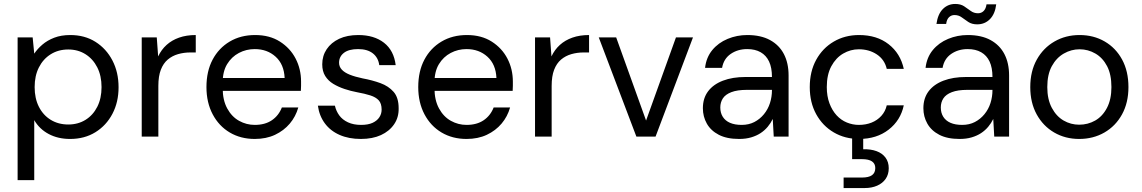

<svg xmlns="http://www.w3.org/2000/svg" viewBox="-20 -690 5770 970"><path d="M69 220V-501H145L153 -419Q169 -443 194 -464.5Q219 -486 254 -499.5Q289 -513 335 -513Q408 -513 462.5 -478.5Q517 -444 548 -384.5Q579 -325 579 -249Q579 -174 548 -115Q517 -56 462 -22Q407 12 334 12Q273 12 226 -13Q179 -38 153 -83V220ZM325 -61Q374 -61 412 -84.5Q450 -108 471.5 -150.5Q493 -193 493 -250Q493 -307 471.5 -349.5Q450 -392 412 -416Q374 -440 325 -440Q275 -440 236.5 -416Q198 -392 176.5 -349.5Q155 -307 155 -250Q155 -193 176.5 -150.5Q198 -108 236.5 -84.5Q275 -61 325 -61Z M696 0V-501H772L779 -405Q795 -439 821.5 -463Q848 -487 885 -500Q922 -513 969 -513V-425H942Q909 -425 879.5 -416.5Q850 -408 827.5 -389Q805 -370 792.5 -337.5Q780 -305 780 -256V0Z M1267 12Q1196 12 1141 -20.5Q1086 -53 1054.5 -112.5Q1023 -172 1023 -250Q1023 -330 1054 -388.5Q1085 -447 1140.5 -480Q1196 -513 1269 -513Q1342 -513 1394 -480Q1446 -447 1473.5 -394Q1501 -341 1501 -278Q1501 -268 1501 -256.5Q1501 -245 1500 -231H1086V-296H1418Q1415 -365 1372.5 -403.5Q1330 -442 1267 -442Q1224 -442 1187 -422.5Q1150 -403 1127.5 -366Q1105 -329 1105 -273V-245Q1105 -184 1128 -142Q1151 -100 1188 -79.5Q1225 -59 1267 -59Q1319 -59 1353.5 -82.5Q1388 -106 1404 -147H1487Q1474 -101 1444 -65.5Q1414 -30 1369.5 -9Q1325 12 1267 12Z M1803 12Q1742 12 1695.5 -8.5Q1649 -29 1621 -67Q1593 -105 1586 -156H1672Q1678 -129 1694 -107Q1710 -85 1738 -72Q1766 -59 1804 -59Q1840 -59 1862.5 -69.5Q1885 -80 1896.5 -97.5Q1908 -115 1908 -136Q1908 -167 1893.5 -183Q1879 -199 1851 -208Q1823 -217 1784 -224Q1752 -230 1720.5 -240.5Q1689 -251 1663.5 -266.5Q1638 -282 1623 -306Q1608 -330 1608 -365Q1608 -408 1630.5 -441.5Q1653 -475 1693.5 -494Q1734 -513 1790 -513Q1870 -513 1920 -474Q1970 -435 1979 -361H1896Q1891 -399 1863.5 -420.5Q1836 -442 1789 -442Q1742 -442 1717.5 -423Q1693 -404 1693 -373Q1693 -353 1707 -338Q1721 -323 1747.5 -312.5Q1774 -302 1812 -294Q1861 -285 1902 -270Q1943 -255 1968.5 -226Q1994 -197 1994 -143Q1995 -97 1971 -62Q1947 -27 1904.5 -7.5Q1862 12 1803 12Z M2337 12Q2266 12 2211 -20.5Q2156 -53 2124.5 -112.5Q2093 -172 2093 -250Q2093 -330 2124 -388.5Q2155 -447 2210.5 -480Q2266 -513 2339 -513Q2412 -513 2464 -480Q2516 -447 2543.5 -394Q2571 -341 2571 -278Q2571 -268 2571 -256.5Q2571 -245 2570 -231H2156V-296H2488Q2485 -365 2442.5 -403.5Q2400 -442 2337 -442Q2294 -442 2257 -422.5Q2220 -403 2197.5 -366Q2175 -329 2175 -273V-245Q2175 -184 2198 -142Q2221 -100 2258 -79.5Q2295 -59 2337 -59Q2389 -59 2423.5 -82.5Q2458 -106 2474 -147H2557Q2544 -101 2514 -65.5Q2484 -30 2439.5 -9Q2395 12 2337 12Z M2683 0V-501H2759L2766 -405Q2782 -439 2808.5 -463Q2835 -487 2872 -500Q2909 -513 2956 -513V-425H2929Q2896 -425 2866.5 -416.5Q2837 -408 2814.5 -389Q2792 -370 2779.5 -337.5Q2767 -305 2767 -256V0Z M3195 0 3005 -501H3093L3244 -81L3395 -501H3481L3292 0Z M3714 12Q3652 12 3611.5 -9Q3571 -30 3551 -65.5Q3531 -101 3531 -143Q3531 -194 3557.5 -229Q3584 -264 3632.5 -282.5Q3681 -301 3746 -301H3880Q3880 -348 3865.5 -379Q3851 -410 3823 -426Q3795 -442 3755 -442Q3707 -442 3671.5 -417.5Q3636 -393 3628 -347H3542Q3548 -400 3578.5 -437Q3609 -474 3656 -493.5Q3703 -513 3755 -513Q3824 -513 3870.5 -487.5Q3917 -462 3940.5 -416.5Q3964 -371 3964 -309V0H3889L3884 -89Q3874 -68 3858.5 -49.5Q3843 -31 3822.5 -17.5Q3802 -4 3775 4Q3748 12 3714 12ZM3727 -59Q3763 -59 3791 -73.5Q3819 -88 3839.5 -113Q3860 -138 3870 -169.5Q3880 -201 3880 -234V-236H3753Q3705 -236 3675 -224.5Q3645 -213 3632 -193Q3619 -173 3619 -147Q3619 -120 3631.5 -100Q3644 -80 3668 -69.5Q3692 -59 3727 -59Z M4320 12Q4249 12 4192.5 -21Q4136 -54 4103.5 -113Q4071 -172 4071 -250Q4071 -329 4103.5 -388Q4136 -447 4192.5 -480Q4249 -513 4320 -513Q4410 -513 4469.5 -466.5Q4529 -420 4546 -342H4460Q4449 -389 4410 -415Q4371 -441 4319 -441Q4277 -441 4240 -419.5Q4203 -398 4180 -355.5Q4157 -313 4157 -250Q4157 -204 4170.5 -168Q4184 -132 4206.5 -107.5Q4229 -83 4258.5 -71Q4288 -59 4319 -59Q4354 -59 4383 -70.5Q4412 -82 4432.5 -104.5Q4453 -127 4460 -158H4546Q4530 -82 4469.5 -35Q4409 12 4320 12ZM4242 260V207H4334Q4369 207 4385.5 195Q4402 183 4402 159Q4402 137 4385.5 125.5Q4369 114 4334 114H4285V-6H4341V64Q4379 63 4408 73.5Q4437 84 4453.5 106Q4470 128 4470 160Q4470 191 4454.5 213.5Q4439 236 4411.5 248Q4384 260 4349 260Z M4828 12Q4766 12 4725.5 -9Q4685 -30 4665 -65.5Q4645 -101 4645 -143Q4645 -194 4671.5 -229Q4698 -264 4746.5 -282.5Q4795 -301 4860 -301H4994Q4994 -348 4979.5 -379Q4965 -410 4937 -426Q4909 -442 4869 -442Q4821 -442 4785.5 -417.5Q4750 -393 4742 -347H4656Q4662 -400 4692.5 -437Q4723 -474 4770 -493.5Q4817 -513 4869 -513Q4938 -513 4984.5 -487.5Q5031 -462 5054.5 -416.5Q5078 -371 5078 -309V0H5003L4998 -89Q4988 -68 4972.5 -49.5Q4957 -31 4936.5 -17.5Q4916 -4 4889 4Q4862 12 4828 12ZM4841 -59Q4877 -59 4905 -73.5Q4933 -88 4953.5 -113Q4974 -138 4984 -169.5Q4994 -201 4994 -234V-236H4867Q4819 -236 4789 -224.5Q4759 -213 4746 -193Q4733 -173 4733 -147Q4733 -120 4745.5 -100Q4758 -80 4782 -69.5Q4806 -59 4841 -59ZM4917 -567Q4890 -567 4872 -579Q4854 -591 4838.5 -602.5Q4823 -614 4802 -614Q4786 -614 4774.5 -603Q4763 -592 4760 -569H4711Q4718 -619 4743.5 -644.5Q4769 -670 4806 -670Q4833 -670 4850.5 -658.5Q4868 -647 4884 -635Q4900 -623 4921 -623Q4938 -623 4949.5 -634.5Q4961 -646 4964 -668H5013Q5007 -619 4981 -593Q4955 -567 4917 -567Z M5432 12Q5362 12 5306 -20.5Q5250 -53 5217.5 -112Q5185 -171 5185 -250Q5185 -330 5218 -389Q5251 -448 5307.5 -480.5Q5364 -513 5434 -513Q5505 -513 5561 -480.5Q5617 -448 5649 -389Q5681 -330 5681 -250Q5681 -171 5648.5 -112Q5616 -53 5559.5 -20.5Q5503 12 5432 12ZM5432 -60Q5476 -60 5513 -81Q5550 -102 5572.5 -145Q5595 -188 5595 -250Q5595 -314 5573 -356Q5551 -398 5514 -419.5Q5477 -441 5434 -441Q5392 -441 5354.5 -419.5Q5317 -398 5294 -356Q5271 -314 5271 -250Q5271 -188 5294 -145Q5317 -102 5353.5 -81Q5390 -60 5432 -60Z"/></svg>

Font: DVN - DM Sans
Style: Regular
Weight: 400
Designer: Colophon Foundry, Jonny Pinhorn
Foundry: Colophon Foundry
Version: Version 4.004;gftools[0.9.30]